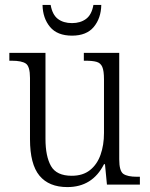

<svg xmlns="http://www.w3.org/2000/svg" viewBox="-20 -751 610 781"><path d="M254 10Q179 10 140.5 -36.5Q102 -83 102 -185V-434Q102 -481 85 -492.5Q68 -504 28 -504H18V-536H165V-186Q165 -115 187.5 -75.5Q210 -36 272 -36Q317 -36 346 -59Q375 -82 389 -121.5Q403 -161 403 -210V-428Q403 -463 396 -479Q389 -495 372.5 -499.5Q356 -504 329 -504H321V-536H465V-103Q465 -55 482 -43.5Q499 -32 537 -32H549V0H415L407 -83H403Q356 10 254 10ZM273 -606Q213 -606 183.5 -641.5Q154 -677 153 -731H186Q193 -691 215.5 -674Q238 -657 273 -657Q307 -657 330 -674Q353 -691 360 -731H392Q391 -677 361.5 -641.5Q332 -606 273 -606Z"/></svg>

Font: Noto Serif Ethiopic SemiCondensed Light
Style: Regular
Weight: 300
Width: 4
Designer: Monotype Design Team
Foundry: Monotype Imaging Inc.
Version: Version 2.102; ttfautohint (v1.8.4.7-5d5b)